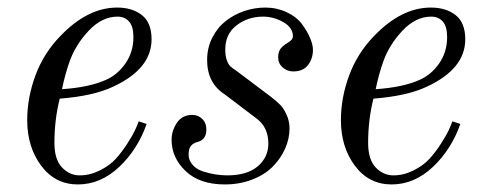

<svg xmlns="http://www.w3.org/2000/svg" viewBox="-20 -476 1280 508"><path d="M52 -158Q52 -218 74 -277Q96 -336 140 -381Q212 -456 290 -456Q330 -456 355.5 -436Q381 -416 381 -372Q381 -294 280 -247Q228 -222 138 -215Q124 -159 124 -98Q124 -54 144 -33Q164 -12 191 -12Q218 -12 244 -25Q270 -38 286 -55.5Q302 -73 316.5 -95.5Q331 -118 337 -131Q343 -144 347 -155L368 -148Q344 -80 295 -34Q246 12 186 12Q126 12 89 -37.5Q52 -87 52 -158ZM144 -240Q217 -245 261 -265Q292 -279 312.5 -309Q333 -339 333 -378Q333 -406 321.5 -419Q310 -432 291 -432Q250 -432 215 -395Q180 -358 164 -313Q152 -279 144 -240Z M434 -106Q434 -130 448 -151Q462 -172 489 -172Q504 -172 515 -161.5Q526 -151 526 -133Q526 -108 505 -101Q492 -98 485.5 -90.5Q479 -83 479 -67Q479 -52 489.5 -40Q500 -28 517 -22.5Q534 -17 550 -14.5Q566 -12 581 -12Q634 -12 662 -36Q690 -60 690 -96Q690 -140 658 -163L575 -226Q528 -256 528 -317Q528 -350 542 -377Q556 -404 578 -421Q600 -438 627 -447Q654 -456 682 -456Q712 -456 738 -444Q764 -432 778 -413.5Q792 -395 800 -376.5Q808 -358 808 -344Q808 -321 795 -304Q782 -287 756 -287Q740 -287 728 -297.5Q716 -308 716 -324Q716 -344 729 -354Q733 -358 743 -364Q755 -371 755 -380Q755 -403 729.5 -417.5Q704 -432 676 -432Q636 -432 606 -409Q576 -386 576 -345Q576 -328 580 -317Q584 -306 589 -301Q594 -296 605 -289L698 -219Q712 -208 721 -199Q730 -190 738 -173Q746 -156 746 -136Q746 -109 734.5 -83Q723 -57 702 -35.5Q681 -14 647.5 -1Q614 12 575 12Q508 12 471 -23.5Q434 -59 434 -106Z M882 -158Q882 -218 904 -277Q926 -336 970 -381Q1042 -456 1120 -456Q1160 -456 1185.5 -436Q1211 -416 1211 -372Q1211 -294 1110 -247Q1058 -222 968 -215Q954 -159 954 -98Q954 -54 974 -33Q994 -12 1021 -12Q1048 -12 1074 -25Q1100 -38 1116 -55.5Q1132 -73 1146.5 -95.5Q1161 -118 1167 -131Q1173 -144 1177 -155L1198 -148Q1174 -80 1125 -34Q1076 12 1016 12Q956 12 919 -37.5Q882 -87 882 -158ZM974 -240Q1047 -245 1091 -265Q1122 -279 1142.5 -309Q1163 -339 1163 -378Q1163 -406 1151.5 -419Q1140 -432 1121 -432Q1080 -432 1045 -395Q1010 -358 994 -313Q982 -279 974 -240Z"/></svg>

Font: Old Standard TT
Style: Italic
Weight: 400
Italic angle: -15.2°
Designer: Alexey Kryukov <alexios@thessalonica.org.ru>
Version: Version 2.2